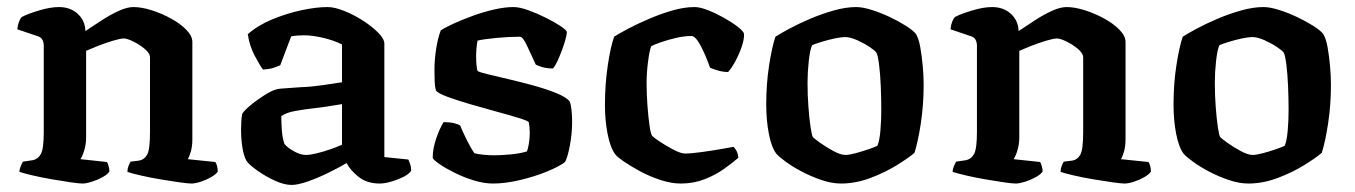

<svg xmlns="http://www.w3.org/2000/svg" viewBox="-20 -520 3838 544"><path d="M214 0Q204 0 180 -3.5Q156 -7 127 -12Q98 -17 72.5 -23Q47 -29 35 -33Q35 -40 38.5 -48.5Q42 -57 45 -62L72 -66Q88 -69 96 -84Q104 -99 104 -146V-391Q104 -399 100.5 -406.5Q97 -414 88 -417L29 -437Q32 -462 42 -472Q59 -481 91 -490.5Q123 -500 147 -500Q179 -500 200 -481Q221 -462 222 -432Q243 -446 267.5 -462Q292 -478 316 -489Q340 -500 358 -500Q381 -500 409.5 -491Q438 -482 464.5 -467.5Q491 -453 508 -435.5Q525 -418 525 -401V-126Q525 -105 520.5 -90Q516 -75 512 -69L590 -61Q593 -57 595 -49.5Q597 -42 597 -34Q592 -26 578 -18Q564 -10 548.5 -5Q533 0 522 0Q513 0 488 -3.5Q463 -7 433.5 -12Q404 -17 378 -23Q352 -29 341 -33Q341 -42 344 -49.5Q347 -57 350 -62L374 -65Q388 -67 396.5 -81Q405 -95 405 -146V-357Q405 -369 390 -381.5Q375 -394 357.5 -402.5Q340 -411 331 -411Q321 -411 299.5 -404.5Q278 -398 256.5 -389.5Q235 -381 224 -376V-131Q224 -112 219 -95Q214 -78 208 -69L283 -61Q285 -58 287.5 -50Q290 -42 290 -34Q285 -26 270.5 -18Q256 -10 240 -5Q224 0 214 0Z M806 4Q785 4 758 -8.5Q731 -21 708 -37.5Q685 -54 678 -65Q671 -77 667 -101Q663 -125 663 -153Q663 -178 666 -197Q671 -206 689.5 -221.5Q708 -237 729.5 -250.5Q751 -264 764 -267Q771 -269 790.5 -270Q810 -271 833 -273Q862 -274 893 -278.5Q924 -283 949 -287V-394Q925 -406 895 -413Q865 -420 841 -420Q821 -420 805 -417L774 -335Q769 -333 757 -328.5Q745 -324 725 -323Q716 -335 701.5 -362.5Q687 -390 682 -423Q710 -448 751 -465Q792 -482 834 -491Q876 -500 908 -500Q928 -500 955.5 -489Q983 -478 1008.5 -461.5Q1034 -445 1051.5 -427.5Q1069 -410 1069 -396V-75L1137 -68Q1139 -64 1142 -55.5Q1145 -47 1145 -36Q1138 -26 1121.5 -18Q1105 -10 1087 -5Q1069 0 1056 0Q1020 0 996.5 -18.5Q973 -37 962 -58Q940 -45 910.5 -30.5Q881 -16 852.5 -6Q824 4 806 4ZM847 -81Q858 -81 877 -85.5Q896 -90 916 -97Q936 -104 949 -110V-225Q930 -222 908.5 -218.5Q887 -215 867 -213Q841 -210 816 -205.5Q791 -201 777 -191Q777 -174 778.5 -151.5Q780 -129 786 -112Q794 -102 812.5 -91.5Q831 -81 847 -81Z M1377 0Q1351 0 1322 -9Q1293 -18 1267 -31Q1241 -44 1224 -56Q1207 -68 1206 -73Q1206 -99 1216 -128Q1226 -157 1237 -174Q1254 -174 1266.5 -171Q1279 -168 1284 -164Q1290 -149 1301.5 -125.5Q1313 -102 1324 -86Q1334 -83 1350.5 -81.5Q1367 -80 1379 -80Q1401 -80 1427 -82.5Q1453 -85 1473 -91Q1476 -98 1478.5 -113.5Q1481 -129 1481 -143Q1481 -160 1478 -174Q1475 -178 1449 -186Q1423 -194 1386 -204Q1349 -214 1311.5 -225Q1274 -236 1247 -246Q1220 -256 1215 -264Q1212 -275 1211.5 -290Q1211 -305 1211 -322Q1211 -352 1216 -383Q1221 -414 1229 -434Q1241 -442 1265 -453Q1289 -464 1319 -475Q1349 -486 1379.5 -493Q1410 -500 1435 -500Q1452 -500 1477 -491Q1502 -482 1527 -469.5Q1552 -457 1569 -445.5Q1586 -434 1586 -429Q1586 -420 1579.5 -399Q1573 -378 1564 -357Q1555 -336 1547 -326Q1529 -326 1516 -330Q1503 -334 1498 -337Q1483 -370 1472 -393Q1461 -416 1453 -416Q1422 -416 1386 -412.5Q1350 -409 1333 -405Q1331 -395 1330 -382.5Q1329 -370 1329 -360Q1329 -334 1333 -319Q1336 -316 1360.5 -310Q1385 -304 1419.5 -296Q1454 -288 1490.5 -278Q1527 -268 1555.5 -256.5Q1584 -245 1594 -233Q1598 -223 1599.5 -206.5Q1601 -190 1601 -174Q1601 -141 1594.5 -107Q1588 -73 1581 -61Q1566 -49 1531 -34.5Q1496 -20 1454 -10Q1412 0 1377 0Z M1909 0Q1882 0 1851.5 -10Q1821 -20 1794 -34.5Q1767 -49 1747.5 -62.5Q1728 -76 1723 -83Q1709 -102 1701.5 -140.5Q1694 -179 1694 -222Q1694 -281 1702 -334.5Q1710 -388 1720 -416Q1734 -425 1759.5 -438.5Q1785 -452 1817.5 -466Q1850 -480 1884 -490Q1918 -500 1948 -500Q1963 -500 1985 -491.5Q2007 -483 2029.5 -470.5Q2052 -458 2068.5 -445.5Q2085 -433 2088 -425Q2089 -409 2081.5 -387.5Q2074 -366 2063.5 -346.5Q2053 -327 2043 -316Q2029 -316 2015 -320Q2001 -324 1992 -328Q1986 -345 1977 -366Q1968 -387 1958 -402.5Q1948 -418 1939 -418Q1918 -418 1895 -412.5Q1872 -407 1853 -400.5Q1834 -394 1825 -389Q1820 -376 1816 -344.5Q1812 -313 1812 -285Q1812 -253 1814.5 -220Q1817 -187 1820.5 -163Q1824 -139 1828 -135Q1831 -131 1849 -119Q1867 -107 1888 -96Q1909 -85 1921 -85Q1938 -85 1967 -89Q1996 -93 2022.5 -97.5Q2049 -102 2058 -104Q2062 -101 2066.5 -93Q2071 -85 2072 -73Q2056 -59 2031.5 -41.5Q2007 -24 1976 -12Q1945 0 1909 0Z M2363 0Q2337 0 2307.5 -10Q2278 -20 2251.5 -34Q2225 -48 2206 -62Q2187 -76 2180 -84Q2166 -102 2158.5 -140.5Q2151 -179 2151 -224Q2151 -282 2159 -334Q2167 -386 2177 -416Q2191 -425 2217 -439Q2243 -453 2276 -467Q2309 -481 2343 -490.5Q2377 -500 2406 -500Q2424 -500 2449.5 -492Q2475 -484 2500.5 -472Q2526 -460 2546.5 -447Q2567 -434 2575 -424Q2583 -411 2587.5 -386Q2592 -361 2594.5 -332.5Q2597 -304 2597 -279Q2597 -223 2589 -170.5Q2581 -118 2571 -87Q2555 -73 2521 -52Q2487 -31 2445.5 -15.5Q2404 0 2363 0ZM2375 -81Q2386 -81 2404.5 -86Q2423 -91 2440.5 -97Q2458 -103 2466 -107Q2472 -121 2474.5 -150Q2477 -179 2477 -208Q2477 -240 2475.5 -276Q2474 -312 2470.5 -338.5Q2467 -365 2463 -371Q2460 -376 2444.5 -386.5Q2429 -397 2409 -406Q2389 -415 2374 -415Q2363 -415 2344.5 -411Q2326 -407 2308 -401.5Q2290 -396 2281 -392Q2275 -379 2271.5 -347Q2268 -315 2268 -286Q2268 -251 2270.5 -217.5Q2273 -184 2276.5 -160.5Q2280 -137 2283 -132Q2286 -128 2303.5 -115.5Q2321 -103 2341.5 -92Q2362 -81 2375 -81Z M2858 0Q2848 0 2824 -3.5Q2800 -7 2771 -12Q2742 -17 2716.5 -23Q2691 -29 2679 -33Q2679 -40 2682.5 -48.5Q2686 -57 2689 -62L2716 -66Q2732 -69 2740 -84Q2748 -99 2748 -146V-391Q2748 -399 2744.5 -406.5Q2741 -414 2732 -417L2673 -437Q2676 -462 2686 -472Q2703 -481 2735 -490.5Q2767 -500 2791 -500Q2823 -500 2844 -481Q2865 -462 2866 -432Q2887 -446 2911.5 -462Q2936 -478 2960 -489Q2984 -500 3002 -500Q3025 -500 3053.5 -491Q3082 -482 3108.5 -467.5Q3135 -453 3152 -435.5Q3169 -418 3169 -401V-126Q3169 -105 3164.5 -90Q3160 -75 3156 -69L3234 -61Q3237 -57 3239 -49.5Q3241 -42 3241 -34Q3236 -26 3222 -18Q3208 -10 3192.5 -5Q3177 0 3166 0Q3157 0 3132 -3.5Q3107 -7 3077.5 -12Q3048 -17 3022 -23Q2996 -29 2985 -33Q2985 -42 2988 -49.5Q2991 -57 2994 -62L3018 -65Q3032 -67 3040.5 -81Q3049 -95 3049 -146V-357Q3049 -369 3034 -381.5Q3019 -394 3001.5 -402.5Q2984 -411 2975 -411Q2965 -411 2943.5 -404.5Q2922 -398 2900.5 -389.5Q2879 -381 2868 -376V-131Q2868 -112 2863 -95Q2858 -78 2852 -69L2927 -61Q2929 -58 2931.5 -50Q2934 -42 2934 -34Q2929 -26 2914.5 -18Q2900 -10 2884 -5Q2868 0 2858 0Z M3517 0Q3491 0 3461.5 -10Q3432 -20 3405.5 -34Q3379 -48 3360 -62Q3341 -76 3334 -84Q3320 -102 3312.5 -140.5Q3305 -179 3305 -224Q3305 -282 3313 -334Q3321 -386 3331 -416Q3345 -425 3371 -439Q3397 -453 3430 -467Q3463 -481 3497 -490.5Q3531 -500 3560 -500Q3578 -500 3603.5 -492Q3629 -484 3654.5 -472Q3680 -460 3700.5 -447Q3721 -434 3729 -424Q3737 -411 3741.5 -386Q3746 -361 3748.5 -332.5Q3751 -304 3751 -279Q3751 -223 3743 -170.5Q3735 -118 3725 -87Q3709 -73 3675 -52Q3641 -31 3599.5 -15.5Q3558 0 3517 0ZM3529 -81Q3540 -81 3558.5 -86Q3577 -91 3594.5 -97Q3612 -103 3620 -107Q3626 -121 3628.5 -150Q3631 -179 3631 -208Q3631 -240 3629.5 -276Q3628 -312 3624.5 -338.5Q3621 -365 3617 -371Q3614 -376 3598.5 -386.5Q3583 -397 3563 -406Q3543 -415 3528 -415Q3517 -415 3498.5 -411Q3480 -407 3462 -401.5Q3444 -396 3435 -392Q3429 -379 3425.5 -347Q3422 -315 3422 -286Q3422 -251 3424.5 -217.5Q3427 -184 3430.5 -160.5Q3434 -137 3437 -132Q3440 -128 3457.5 -115.5Q3475 -103 3495.5 -92Q3516 -81 3529 -81Z"/></svg>

Font: Texturina SemiBold
Style: Regular
Weight: 600
Designer: Guillermo Torres Carreño
Foundry: Omnibus-Type
Version: Version 1.002; ttfautohint (v1.8.3)